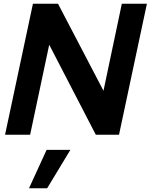

<svg xmlns="http://www.w3.org/2000/svg" viewBox="-20 -720 805 1026"><path d="M7 0 156 -700H290L533 -235L631 -700H765L616 0H492L243 -481L141 0ZM135 286 229 81H356L232 286Z"/></svg>

Font: Red Hat Display
Style: Bold Italic
Weight: 700
Italic angle: -12°
Designer: Pentagram, MCKL
Foundry: Pentagram, MCKL
Version: Version 1.023; ttfautohint (v1.8.3)